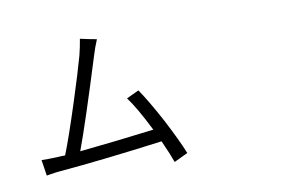

<svg xmlns="http://www.w3.org/2000/svg" viewBox="-77 -879 1654 1045"><g transform="rotate(-10 750.0 -356.0)"><path d="M809.6 18.6Q795.9 -21.5 758.8 -104.5Q425.8 -60.5 187.5 -40Q170.9 -39.1 133.8 -33.2Q119.1 -30.3 111.3 -29.3L97.7 -117.2Q127.9 -116.2 182.6 -118.2Q189.5 -119.1 205.1 -119.6Q220.7 -120.1 228.5 -120.1Q263.7 -208 324.2 -395.5Q376 -556.6 399.4 -641.6Q411.1 -688.5 418 -731.4L462.9 -721.7L508.8 -712.9Q490.2 -668.9 477.5 -626Q366.2 -268.6 313.5 -127.9Q514.6 -148.4 725.6 -174.8Q658.2 -309.6 614.3 -367.2L682.6 -399.4Q731.4 -328.1 794.9 -209Q856.4 -90.8 885.7 -17.6Z"/></g></svg>

Font: Bpmf GenSeki Gothic R
Style: R
Weight: 400
Foundry: But Ko
Version: Version 1.320